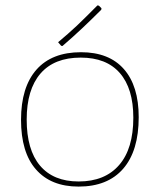

<svg xmlns="http://www.w3.org/2000/svg" viewBox="-20 -689 593 713"><path d="M280.8 -495.1Q384.8 -495.1 439.9 -432.6Q495.1 -370.1 495.1 -253.9Q495.1 -128.9 437.5 -62.5Q379.9 3.9 272 3.9Q168.9 3.9 113.3 -60.1Q58.1 -123 58.1 -244.1Q58.1 -365.2 115.2 -430.2Q172.4 -495.1 280.8 -495.1ZM279.8 -475.1Q181.6 -475.1 130.4 -416Q79.1 -356.4 79.1 -245.1Q79.1 -132.8 128.4 -74.2Q178.2 -15.1 272 -15.1Q369.6 -15.1 422.4 -76.2Q475.1 -136.7 475.1 -252Q475.1 -360.4 424.8 -418Q375 -475.1 279.8 -475.1ZM356.9 -658.2 356 -652.8Q316.4 -613.3 285.2 -584Q250 -550.8 211.9 -518.1L207 -519L195.8 -532.2Q233.4 -563.5 266.1 -594.2Q294.9 -621.6 341.8 -668.9L347.2 -668Z"/></svg>

Font: Datalegreya
Style: Gradient
Weight: 400
Designer: Figs Lab
Foundry: Figs Lab
Version: Version 1.002;PS 001.002;hotconv 1.0.70;makeotf.lib2.5.58329